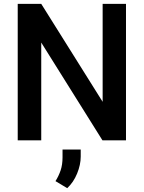

<svg xmlns="http://www.w3.org/2000/svg" viewBox="-20 -731 749 1000"><path d="M636.2 -710.9V0H513.7L194.8 -509.3V0H72.3V-710.9H194.8L514.6 -200.7V-710.9ZM400.4 47.9V84.5Q400.4 127 381.6 172.9Q362.8 218.8 330.1 249L269 212.4Q286.1 185.1 295.9 155.8Q305.7 126.5 305.7 88.9V47.9Z"/></svg>

Font: Vazirmatn RD UI FD Medium
Style: Regular
Weight: 500
Designer: Saber Rastikerdar
Foundry: Saber Rastikerdar
Version: Version 33.003